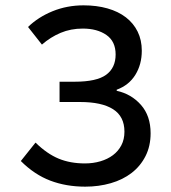

<svg xmlns="http://www.w3.org/2000/svg" viewBox="-20 -687 640 719"><path d="M299 12Q228 12 168.5 -10.5Q109 -33 58 -84L113 -153Q156 -111 199.5 -93Q243 -75 298 -75Q329 -75 356 -83Q383 -91 403 -106Q423 -121 434.5 -143Q446 -165 446 -194Q446 -251 403.5 -278Q361 -305 280 -305H203V-381H260Q342 -381 377.5 -407Q413 -433 413 -483Q413 -532 378.5 -556Q344 -580 290 -580Q245 -580 207 -564Q169 -548 137 -520L85 -586Q123 -623 177 -645Q231 -667 293 -667Q342 -667 382.5 -655.5Q423 -644 451.5 -622Q480 -600 495.5 -568.5Q511 -537 511 -497Q511 -446 487 -407Q463 -368 417 -351V-347Q472 -335 508 -294Q544 -253 544 -188Q544 -140 525 -102.5Q506 -65 473 -39.5Q440 -14 395 -1Q350 12 299 12Z"/></svg>

Font: SauceCodePro Nerd Font Mono
Style: Regular
Weight: 500
Monospace: yes
Designer: Paul D. Hunt, Teo Tuominen
Foundry: Adobe Systems Incorporated
Version: Version 2.030;PS 1.000;hotconv 16.6.51;makeotf.lib2.5.65220;